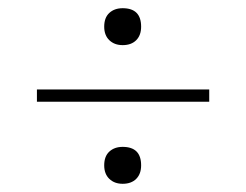

<svg xmlns="http://www.w3.org/2000/svg" viewBox="-20 -528 600 468"><path d="M279 -418Q259 -418 246.5 -430Q234 -442 234 -463Q234 -485 246.5 -496.5Q259 -508 279 -508Q324 -508 324 -463Q324 -442 312 -430Q300 -418 279 -418ZM70 -280V-310H490V-280ZM279 -80Q259 -80 246.5 -92Q234 -104 234 -125Q234 -147 246.5 -158.5Q259 -170 279 -170Q324 -170 324 -125Q324 -104 312 -92Q300 -80 279 -80Z"/></svg>

Font: Heraclito Thin
Style: Regular
Weight: 100
Designer: Kostas Bartsokas (font) & Cristiano Sobral (main changes)
Foundry: Kostas Bartsokas (font) & Cristiano Sobral (main changes)
Version: Version 1.00;July 8, 2020;FontCreator 13.0.0.2655 64-bit